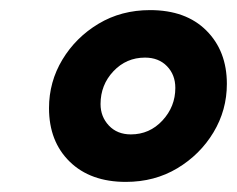

<svg xmlns="http://www.w3.org/2000/svg" viewBox="-20 -722 469 380"><path d="M77 -508Q77 -560 103.5 -604Q130 -648 175 -675Q220 -702 277 -702Q348 -702 388.5 -661.5Q429 -621 429 -556Q429 -504 402.5 -460Q376 -416 331 -389Q286 -362 229 -362Q159 -362 118 -402Q77 -442 77 -508ZM179 -516Q179 -491 195.5 -473.5Q212 -456 239 -456Q276 -456 301.5 -483.5Q327 -511 327 -548Q327 -574 310.5 -591Q294 -608 267 -608Q230 -608 204.5 -581Q179 -554 179 -516Z"/></svg>

Font: Radio Canada
Style: Bold Italic
Weight: 700
Italic angle: -12°
Designer: Charles Daoud, Etienne Aubert Bonn, Alexandre Saumier Demers, Jacques Le Bailly
Foundry: Radio-Canada
Version: Version 2.104; ttfautohint (v1.8.4.7-5d5b);gftools[0.9.28.de